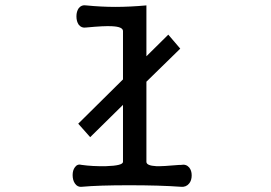

<svg xmlns="http://www.w3.org/2000/svg" viewBox="-20 -715 1040 737"><path d="M452.1 -93.8Q452.1 -79.1 386.7 -77.1Q334 -76.2 293.9 -82Q277.3 -86.9 267.6 -73.2Q258.8 -61.5 258.8 -43Q258.8 -23.4 267.6 -10.7Q277.3 3.9 293.9 2Q358.4 -3.9 475.6 -3.9Q592.8 -3.9 674.8 2Q694.3 3.9 706.1 -10.7Q715.8 -22.5 715.8 -42Q715.8 -60.5 706.1 -72.3Q694.3 -85.9 674.8 -82H668.9Q603.5 -76.2 580.1 -77.1Q542 -79.1 542 -93.8V-401.4L671.9 -528.3L626 -582L542 -499V-694.3Q477.5 -688.5 422.9 -688.5Q369.1 -688.5 310.5 -694.3Q293 -697.3 282.2 -683.6Q273.4 -670.9 273.4 -652.3Q273.4 -632.8 282.2 -620.1Q293 -606.4 310.5 -609.4Q381.8 -616.2 410.2 -614.3Q452.1 -612.3 452.1 -595.7V-410.2L280.3 -240.2L326.2 -188.5L452.1 -312.5Z"/></svg>

Font: GungsuhChe
Style: Regular
Weight: 400
Monospace: yes
Version: Version 2.21